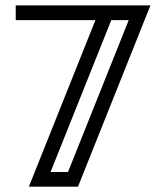

<svg xmlns="http://www.w3.org/2000/svg" viewBox="-20 -701 624 721"><path d="M235.4 -55.2 463.4 -625.5H397.9L169.9 -55.2ZM272.9 0H88.4L338.4 -625.5H39.1V-680.7H544.9Z"/></svg>

Font: X Company
Style: Regular
Weight: 400
Designer: GGBotNet
Foundry: GGBotNet
Version: 0.90